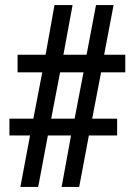

<svg xmlns="http://www.w3.org/2000/svg" viewBox="-20 -734 529 754"><path d="M60 0 98 -202H17V-268H111L146 -450H49V-519H159L194 -714H265L229 -519H320L357 -714H426L389 -519H472V-450H377L342 -268H440V-202H329L291 0H222L259 -202H168L130 0ZM181 -268H273L308 -450H216Z"/></svg>

Font: Noto Serif Lao Condensed
Style: Bold
Weight: 700
Width: 3
Designer: Monotype Design Team
Foundry: Monotype Imaging Inc.
Version: Version 2.003; ttfautohint (v1.8.4.7-5d5b)